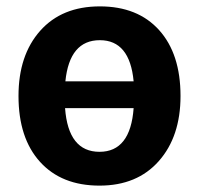

<svg xmlns="http://www.w3.org/2000/svg" viewBox="-20 -566 624 602"><path d="M292 -90Q389 -90 399 -227H184Q194 -90 292 -90ZM293 -440Q198 -440 185 -311H399Q387 -440 293 -440ZM546 -265Q546 -138 478 -61Q410 16 292 16Q173 16 105.5 -58.5Q38 -133 38 -265Q38 -393 106 -469.5Q174 -546 293 -546Q412 -546 479 -471.5Q546 -397 546 -265Z"/></svg>

Font: FiraSans
Style: Regular
Weight: 600
Designer: Carrois Corporate & Edenspiekermann AG
Foundry: Carrois Corporate GbR & Edenspiekermann AG
Version: Version 3.106;PS 003.106;hotconv 1.0.70;makeotf.lib2.5.58329